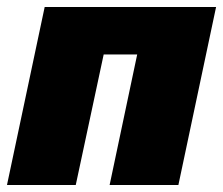

<svg xmlns="http://www.w3.org/2000/svg" viewBox="-22 -530 639 550"><path d="M-2 0 106 -510H597L489 0H292L371 -374H275L195 0Z"/></svg>

Font: Saira ExtraBold
Style: Italic
Weight: 800
Italic angle: -12°
Designer: Hector Gatti with collaboration of the Omnibus-Type team
Foundry: Omnibus-Type
Version: Version 1.100; ttfautohint (v1.8.3)